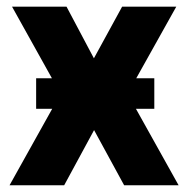

<svg xmlns="http://www.w3.org/2000/svg" viewBox="-20 -548 552 568"><path d="M176.8 -528.3 257.8 -375.5 341.3 -528.3H501.5L357.4 -270.5L508.3 0H347.2L258.3 -163.1L169.9 0H8.3L159.2 -270.5L15.6 -528.3ZM436.5 -316.4V-226.1H86.9V-316.4Z"/></svg>

Font: Roboto ExtraBold
Style: Regular
Weight: 800
Designer: Christian Robertson
Foundry: Google
Version: Version 3.009; 2024